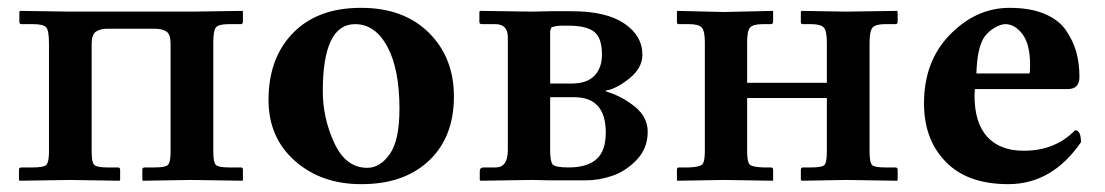

<svg xmlns="http://www.w3.org/2000/svg" viewBox="-20 -464 2844 494"><path d="M106 -353Q106 -385.3 98.9 -393.6Q91.8 -401.9 64.9 -401.9H35.2Q30.3 -401.9 29.8 -407.2V-434.1L32.2 -436L160.2 -434.1H252H377.9H472.2L604 -436L605 -434.1V-408.2Q605 -402.3 600.1 -401.9H568.8Q542 -401.9 535.4 -393.3Q528.8 -384.8 528.8 -354V-74.2Q528.8 -46.4 535.4 -39.8Q542 -33.2 568.8 -33.2H600.1Q605 -33.2 605 -26.9V-1L604 1L472.2 -1L348.1 1L346.2 -1V-27.8Q346.2 -32.7 352.1 -33.2H377.9Q405.8 -33.2 412.4 -40Q418.9 -46.9 418.9 -74.2V-351.1Q418.9 -376 408 -383.1Q397 -390.1 377.9 -390.1H256.8Q237.8 -390.1 226.8 -382.6Q215.8 -375 215.8 -351.1V-74.2Q215.8 -46.4 222.4 -39.8Q229 -33.2 255.9 -33.2H283.2Q289.1 -33.2 289.1 -26.9V-1L287.1 1L159.2 -1L30.8 1L28.8 -1V-27.8Q28.8 -32.7 35.2 -33.2H64.9Q92.8 -33.2 99.4 -40Q106 -46.9 106 -74.2Z M893.6 -401.9Q810.5 -401.9 810.5 -229Q810.5 -160.2 840.1 -96.2Q869.6 -32.2 924.8 -32.2Q958 -32.2 982.9 -67.6Q1007.8 -103 1007.8 -184.1Q1007.8 -286.1 976.6 -344Q945.3 -401.9 893.6 -401.9ZM670.9 -207Q670.9 -307.1 725.6 -370.1Q790 -444.3 909.7 -443.8Q1018.6 -443.8 1083.3 -379.9Q1147.9 -315.9 1147.9 -215.8Q1147.9 -107.9 1079.6 -46.9Q1015.6 10.3 908.7 9.8Q806.6 9.8 738.8 -50Q670.9 -109.9 670.9 -207Z M1395.5 -249H1448.7Q1490.7 -249 1509.8 -269.5Q1528.8 -290 1528.8 -323.2Q1528.8 -367.2 1508.3 -382.6Q1487.8 -397.9 1443.4 -397.9Q1430.2 -397.9 1422.9 -397.9Q1415.5 -397.9 1409.7 -396.5Q1403.8 -395 1401.1 -394.5Q1398.4 -394 1397 -389.4Q1395.5 -384.8 1395.5 -383.8Q1395.5 -382.8 1395.5 -375Q1395.5 -367.2 1395.5 -363.8ZM1395.5 -213.9V-77.1Q1395.5 -48.3 1402.1 -40.8Q1408.7 -33.2 1443.4 -33.2Q1490.2 -33.2 1514.4 -54.2Q1538.6 -75.2 1538.6 -123Q1538.6 -213.9 1457.5 -213.9ZM1216.8 1 1214.4 -1V-23.9Q1214.4 -32.7 1223.6 -33.2H1255.4Q1286.1 -33.2 1286.6 -76.2V-368.2Q1286.6 -402.3 1253.4 -401.9H1219.7Q1213.9 -401.9 1213.4 -407.2V-434.1L1215.3 -436L1348.6 -434.1L1394.5 -435.1H1451.7Q1539.6 -435.1 1586.2 -403.6Q1632.8 -372.1 1632.8 -323.2Q1632.8 -289.1 1599.1 -262Q1565.4 -234.9 1538.6 -231V-229Q1579.6 -216.8 1613 -189.9Q1646.5 -163.1 1646.5 -125Q1646.5 -82 1617.9 -52.5Q1589.4 -22.9 1554.9 -11.5Q1520.5 0 1487.8 0H1395.5L1348.6 -1Z M1793.5 -355Q1793.5 -383.8 1785.9 -392.8Q1778.3 -401.9 1752.4 -401.9H1726.6Q1721.7 -401.9 1721.7 -407.2V-434.1L1722.7 -436L1843.3 -433.1L1968.3 -436L1969.2 -434.1V-408.2Q1969.2 -402.3 1963.4 -401.9H1943.4Q1917.5 -401.9 1909.9 -393.3Q1902.3 -384.8 1902.3 -355V-251H2107.4V-354Q2107.4 -383.8 2099.9 -392.8Q2092.3 -401.9 2066.4 -401.9H2045.4Q2040.5 -401.9 2040.5 -407.2V-434.1L2042.5 -436L2157.2 -434.1L2287.6 -436L2289.6 -434.1V-407.2Q2289.6 -402.3 2283.7 -401.9H2257.3Q2232.4 -401.9 2224.9 -392.8Q2217.3 -383.8 2217.3 -354V-74.2Q2217.3 -45.4 2223.9 -39.3Q2230.5 -33.2 2257.3 -33.2H2283.7Q2289.6 -33.2 2289.6 -26.9V-1L2288.6 1L2157.2 -1L2043.5 1L2040.5 -1V-26.9Q2040.5 -32.7 2045.4 -33.2H2066.4Q2094.2 -33.2 2100.8 -39.1Q2107.4 -44.9 2107.4 -74.2V-211.9H1902.3V-75.2Q1902.3 -46.4 1909.4 -40.3Q1916.5 -34.2 1943.4 -33.2H1963.4Q1969.2 -33.2 1969.2 -26.9V-1L1968.3 1L1843.3 -1L1722.7 1L1721.7 -1V-27.8Q1721.7 -32.7 1726.6 -33.2H1752.4Q1779.3 -34.2 1786.4 -40.5Q1793.5 -46.9 1793.5 -75.2Z M2492.2 -274.9H2628.4Q2630.4 -276.9 2630.4 -295.9Q2630.4 -350.1 2610.8 -376Q2591.3 -401.9 2566.4 -401.9Q2555.2 -401.9 2539.3 -392.8Q2523.4 -383.8 2512.2 -368.2Q2494.1 -340.8 2492.2 -274.9ZM2746.1 -128.9Q2761.2 -128.9 2761.2 -98.1Q2687 9.8 2574.2 9.8Q2476.1 9.8 2421.4 -40Q2357.4 -98.1 2357.4 -198.2Q2357.4 -307.1 2424.8 -375.5Q2492.2 -443.8 2577.1 -443.8Q2630.4 -443.8 2667.2 -428.5Q2704.1 -413.1 2722.7 -386Q2741.2 -358.9 2749.3 -329.8Q2757.3 -300.8 2757.3 -266.1Q2757.3 -235.4 2728.5 -234.9H2488.3Q2488.3 -232.9 2487.8 -228Q2487.3 -223.1 2487.3 -219.2Q2487.3 -147.5 2520.3 -111.8Q2553.2 -76.2 2613.3 -76.2Q2694.3 -75.7 2746.1 -128.9Z"/></svg>

Font: Linux Libertine
Style: Bold
Weight: 700
Designer: Philipp H. Poll
Foundry: Philipp H. Poll
Version: Version 5.0.3